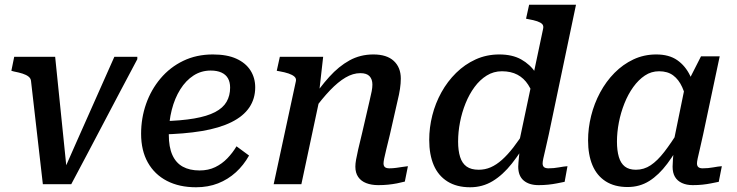

<svg xmlns="http://www.w3.org/2000/svg" viewBox="-20 -778 3111 811"><path d="M213 -538H40L28 -479L39 -476Q60 -472 75.5 -467Q91 -462 100.5 -454.5Q110 -447 111 -436L161 0H281Q316 -66 351 -132Q386 -198 420.5 -264Q455 -330 490 -396Q525 -462 560 -528V-538H463Q436 -477 409 -416.5Q382 -356 355 -295Q328 -234 301 -173.5Q274 -113 247 -51L264 -39Z M808 13Q737 13 685 -14Q633 -41 604.5 -91.5Q576 -142 576 -213Q576 -279 597 -339Q618 -399 658 -446.5Q698 -494 754 -521Q810 -548 879 -548Q939 -548 978.5 -530Q1018 -512 1038 -480.5Q1058 -449 1058 -409Q1058 -361 1033 -324Q1008 -287 957.5 -262Q907 -237 832.5 -224.5Q758 -212 659 -210L665 -266Q745 -268 800 -277.5Q855 -287 888.5 -304.5Q922 -322 937 -348Q952 -374 952 -408Q952 -431 943 -447Q934 -463 915.5 -471.5Q897 -480 870 -480Q830 -480 797.5 -459Q765 -438 741.5 -400.5Q718 -363 705.5 -314Q693 -265 693 -209Q693 -157 708 -123.5Q723 -90 752 -74Q781 -58 823 -58Q860 -58 889 -72Q918 -86 940.5 -109.5Q963 -133 979 -160L1032 -121Q1009 -80 976 -50Q943 -20 901 -3.5Q859 13 808 13Z M1136 0H1253L1334 -380L1328 -388L1345 -538H1162L1149 -479L1160 -477Q1183 -473 1199 -467.5Q1215 -462 1223.5 -454.5Q1232 -447 1230 -436ZM1627 -210 1659 -351Q1666 -379 1669.5 -402.5Q1673 -426 1673 -446Q1673 -493 1643.5 -520.5Q1614 -548 1557 -548Q1502 -548 1456.5 -523Q1411 -498 1370.5 -453Q1330 -408 1291 -349L1303 -310Q1340 -361 1374 -396.5Q1408 -432 1439.5 -450.5Q1471 -469 1502 -469Q1529 -469 1541 -456Q1553 -443 1553 -421Q1553 -408 1550 -392.5Q1547 -377 1541 -352L1510 -218Q1499 -174 1493 -147Q1487 -120 1484 -103.5Q1481 -87 1481 -74Q1481 -48 1493 -30.5Q1505 -13 1527 -4.5Q1549 4 1578 4Q1600 4 1619.5 2Q1639 0 1657 -3.5Q1675 -7 1690 -11L1703 -76Q1693 -75 1680.5 -73Q1668 -71 1653.5 -69Q1639 -67 1625 -67Q1612 -67 1606 -72Q1600 -77 1600 -88Q1600 -95 1603 -109.5Q1606 -124 1612 -148.5Q1618 -173 1627 -210Z M1966 13Q1909 13 1870 -11.5Q1831 -36 1812 -80.5Q1793 -125 1793 -187Q1793 -239 1806 -290.5Q1819 -342 1844.5 -388Q1870 -434 1906.5 -470Q1943 -506 1989 -527Q2035 -548 2089 -548Q2144 -548 2181.5 -527Q2219 -506 2243 -470.5Q2267 -435 2279 -390L2239 -355Q2229 -392 2211 -420Q2193 -448 2165.5 -462.5Q2138 -477 2100 -477Q2065 -477 2036 -459Q2007 -441 1984.5 -410.5Q1962 -380 1946.5 -341.5Q1931 -303 1923 -261.5Q1915 -220 1915 -180Q1915 -142 1923.5 -115Q1932 -88 1951 -74.5Q1970 -61 2002 -61Q2029 -61 2053 -71.5Q2077 -82 2100.5 -103Q2124 -124 2148.5 -155.5Q2173 -187 2200 -230L2217 -199Q2180 -135 2142 -87Q2104 -39 2061 -13Q2018 13 1966 13ZM2255 4Q2215 4 2192 -15.5Q2169 -35 2169 -74Q2169 -80 2170 -92Q2171 -104 2172.5 -119Q2174 -134 2176 -152L2167 -150L2274 -656Q2277 -669 2270.5 -676Q2264 -683 2249.5 -688Q2235 -693 2212 -697L2202 -699L2215 -758H2413L2298 -210Q2290 -173 2284 -148Q2278 -123 2275 -109Q2272 -95 2272 -88Q2272 -77 2278 -72Q2284 -67 2297 -67Q2319 -67 2340.5 -71Q2362 -75 2377 -76L2365 -10Q2350 -7 2332.5 -3.5Q2315 0 2295.5 2Q2276 4 2255 4Z M2923 -364 2884 -334Q2876 -378 2861.5 -410Q2847 -442 2823.5 -459.5Q2800 -477 2764 -477Q2731 -477 2704 -459Q2677 -441 2655 -410.5Q2633 -380 2617.5 -341Q2602 -302 2594 -260.5Q2586 -219 2586 -180Q2586 -142 2594 -115Q2602 -88 2619.5 -74.5Q2637 -61 2666 -61Q2700 -61 2728.5 -80Q2757 -99 2786 -136.5Q2815 -174 2849 -229L2868 -198Q2834 -134 2798.5 -86.5Q2763 -39 2722.5 -13.5Q2682 12 2631 12Q2576 12 2538.5 -12Q2501 -36 2482.5 -80Q2464 -124 2464 -185Q2464 -237 2477 -289Q2490 -341 2515 -387.5Q2540 -434 2575.5 -470Q2611 -506 2655.5 -527Q2700 -548 2752 -548Q2806 -548 2840.5 -524Q2875 -500 2895 -458.5Q2915 -417 2923 -364ZM3020 -540 2950 -210Q2942 -173 2936 -148Q2930 -123 2927 -109Q2924 -95 2924 -88Q2924 -77 2930 -72Q2936 -67 2948 -67Q2971 -67 2992.5 -71Q3014 -75 3029 -76L3016 -10Q3001 -7 2983.5 -3.5Q2966 0 2947 2Q2928 4 2906 4Q2880 4 2860.5 -5Q2841 -14 2831 -31Q2821 -48 2821 -74Q2821 -84 2822.5 -105.5Q2824 -127 2827 -157L2819 -148L2873 -412L2880 -420L2941 -540Z"/></svg>

Font: Roboto Serif Medium
Style: Italic
Weight: 500
Italic angle: -10°
Designer: Greg Gazdowicz
Foundry: Commercial Type
Version: Version 1.008